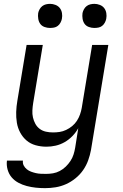

<svg xmlns="http://www.w3.org/2000/svg" viewBox="-20 -753 640 996"><path d="M214 223Q189 223 165.5 220.5Q142 218 119 212Q96 206 75.5 195Q55 184 40.5 167Q26 150 19.5 127Q13 104 16 80H99Q97 94 103 105.5Q109 117 119 125Q129 133 141 137.5Q153 142 166 145Q179 148 192.5 148.5Q206 149 220 149Q237 149 255 146Q273 143 290 134Q307 125 321 111.5Q335 98 345.5 82Q356 66 361.5 48.5Q367 31 370 13L386 -88Q374 -66 355.5 -47Q337 -28 315 -15.5Q293 -3 269 2.5Q245 8 221 8Q192 8 165 0.5Q138 -7 118 -24Q98 -41 85 -65Q72 -89 67.5 -116.5Q63 -144 64 -172.5Q65 -201 70 -230L118 -520H202L152 -218Q149 -199 148 -180Q147 -161 151 -143.5Q155 -126 163.5 -110.5Q172 -95 186 -84.5Q200 -74 218 -70Q236 -66 255 -66Q272 -66 289 -68.5Q306 -71 323 -79Q340 -87 354.5 -99Q369 -111 379 -126.5Q389 -142 395 -159Q401 -176 404 -193L458 -520H542L452 25Q447 52 437.5 78.5Q428 105 411.5 129Q395 153 371.5 172Q348 191 322 202.5Q296 214 268.5 218.5Q241 223 214 223ZM469 -608Q455 -608 441 -613Q427 -618 419 -629Q411 -640 408.5 -655Q406 -670 408 -685Q410 -695 415.5 -705Q421 -715 429.5 -721.5Q438 -728 448.5 -730.5Q459 -733 470 -733Q484 -733 498 -727.5Q512 -722 520.5 -711Q529 -700 531.5 -685Q534 -670 531 -655Q529 -645 523.5 -635Q518 -625 509.5 -618.5Q501 -612 490.5 -610Q480 -608 469 -608ZM239 -608Q225 -608 211 -613Q197 -618 189 -629Q181 -640 178.5 -655Q176 -670 178 -685Q180 -695 185.5 -705Q191 -715 199.5 -721.5Q208 -728 218.5 -730.5Q229 -733 240 -733Q254 -733 268 -727.5Q282 -722 290.5 -711Q299 -700 301.5 -685Q304 -670 301 -655Q299 -645 293.5 -635Q288 -625 279.5 -618.5Q271 -612 260.5 -610Q250 -608 239 -608Z"/></svg>

Font: Iosevka Extended
Style: Italic
Weight: 400
Width: 7
Italic angle: -9°
Monospace: yes
Designer: Belleve Invis
Foundry: Belleve Invis
Version: Version 32.5.0; ttfautohint (v1.8.4)